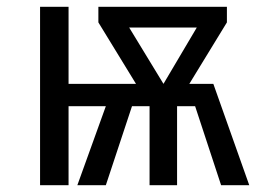

<svg xmlns="http://www.w3.org/2000/svg" viewBox="-20 -546 777 566"><path d="M608.9 -298.8 714.8 0H631.8L555.2 -232.9H502V0H420.9V-232.9H369.1L292 0H208L292 -232.9H182.1V0H98.1V-525.9H182.1V-298.8H380.9L270 -480V-525.9H648.9V-480L538.1 -298.8ZM360.8 -464.8 461.9 -298.8 560.1 -464.8Z"/></svg>

Font: Fira Sans Book
Style: Regular
Weight: 350
Designer: Carrois Corporate & Edenspiekermann AG
Foundry: Carrois Corporate GbR & Edenspiekermann AG
Version: Version 4.203;PS 004.203;hotconv 1.0.88;makeotf.lib2.5.64775